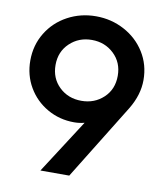

<svg xmlns="http://www.w3.org/2000/svg" viewBox="-80 -772 720 839"><g transform="rotate(10 280.0 -353.0)"><path d="M310 -239Q288 -233 264 -233Q199 -233 145 -264Q91 -295 60 -348Q29 -401 29 -466Q29 -534 62.5 -589Q96 -644 153.5 -675Q211 -706 279 -706Q347 -706 405 -675Q463 -644 497 -589.5Q531 -535 531 -467Q531 -402 492 -337L284 0H156ZM417 -466Q417 -525 377 -563Q337 -601 279 -601Q221 -601 181 -563Q141 -525 141 -466Q141 -407 180.5 -369Q220 -331 279 -331Q337 -331 377 -368.5Q417 -406 417 -466Z"/></g></svg>

Font: Hanken Grotesk SemiBold
Style: Regular
Weight: 600
Designer: Alfredo Marco Pradil
Foundry: Hanken Design Co.
Version: Version 3.014